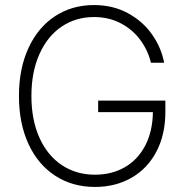

<svg xmlns="http://www.w3.org/2000/svg" viewBox="-20 -737 741 767"><path d="M355.5 -668.9Q282.7 -668.9 226.1 -630.6Q169.4 -592.3 137.5 -520.8Q105.5 -449.2 105.5 -353.5Q105.5 -258.3 137.5 -187Q169.4 -115.7 227.1 -77.4Q284.7 -39.1 359.4 -39.1Q426.8 -39.1 478.8 -69.1Q530.8 -99.1 560.3 -155.8Q589.8 -212.4 590.8 -289.1H372.1V-335H640.6V-290Q640.6 -199.2 604.7 -131.1Q568.8 -63 504.9 -26.6Q440.9 9.8 359.4 9.8Q269 9.8 200.2 -35.2Q131.3 -80.1 93.5 -162.4Q55.7 -244.6 55.7 -353.5Q55.7 -462.4 93.5 -544.7Q131.3 -627 199.2 -671.9Q267.1 -716.8 355.5 -716.8Q431.2 -716.8 491 -684.3Q550.8 -651.9 587.6 -599.1Q624.5 -546.4 635.7 -486.3H583Q571.3 -535.2 541 -576.7Q510.7 -618.2 463.1 -643.6Q415.5 -668.9 355.5 -668.9Z"/></svg>

Font: Pretendard ExtraLight
Style: Regular
Weight: 200
Designer: Base glyphs from Inter by Rasmus Andersson; Hangeul glyphs from Noto Sans CJK(Source Han Sans) by Jang Soo-young and Kan
Foundry: Kil Hyung-jin
Version: Version 1.309